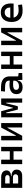

<svg xmlns="http://www.w3.org/2000/svg" viewBox="2056 -2622 577 4728"><g transform="rotate(-90 2344.0 -258.5)"><path d="M80.6 0V-517.6H342.8Q422.9 -517.6 467 -481.9Q511.2 -446.3 511.2 -380.9Q511.2 -332 473.4 -304.2Q435.5 -276.4 366.7 -273.9V-263.2Q444.8 -262.7 487.8 -229.5Q530.8 -196.3 530.8 -136.7Q530.8 -71.8 489.5 -35.9Q448.2 0 373 0ZM320.3 -418.5H189.5V-309.1H326.2Q359.9 -309.1 378.2 -323.5Q396.5 -337.9 396.5 -363.8Q396.5 -389.6 376.7 -404.1Q356.9 -418.5 320.3 -418.5ZM336.9 -228H189.5V-99.1H342.3Q377.9 -99.1 397 -116Q416 -132.8 416 -164.1Q416 -194.8 395.5 -211.4Q375 -228 336.9 -228Z M666.5 0V-517.6H775.4V-305.2H982.4V-517.6H1091.3V0H982.4V-212.9H775.4V0Z M1252.4 0V-517.6H1361.3V-156.2H1372.1L1565.9 -517.6H1677.2V0H1568.4V-361.3H1557.6L1363.8 0Z M1818.8 0V-517.6H1969.7L2046.9 -226.1H2054.7L2131.8 -517.6H2282.7V0H2179.2V-394.5H2165.5L2091.8 -107.4H2009.8L1936 -394.5H1922.4V0Z M2559.6 9.8Q2478.5 9.8 2433.8 -29.5Q2389.2 -68.8 2389.2 -141.1Q2389.2 -224.1 2450 -268.6Q2510.7 -313 2622.6 -313Q2679.7 -313 2721.7 -304.2V-323.7Q2721.7 -373 2685.5 -396.5Q2649.4 -419.9 2578.1 -421.4L2452.6 -424.8L2462.4 -522.5L2568.4 -521Q2699.2 -519 2762.7 -465.6Q2826.2 -412.1 2826.2 -309.6V-98.6L2910.6 -87.9V0L2740.7 4.9L2735.4 -109.4H2724.6Q2718.8 -49.8 2674.8 -20Q2630.9 9.8 2559.6 9.8ZM2579.6 -79.1Q2627 -79.1 2658.4 -95.5Q2689.9 -111.8 2705.8 -137.5Q2721.7 -163.1 2721.7 -190.4V-218.8Q2696.8 -222.7 2672.4 -223.4Q2647.9 -224.1 2622.1 -224.1Q2494.1 -224.1 2494.1 -150.9Q2494.1 -116.2 2516.4 -97.7Q2538.6 -79.1 2579.6 -79.1Z M3010.3 0V-517.6H3119.1V-305.2H3326.2V-517.6H3435.1V0H3326.2V-212.9H3119.1V0Z M3596.2 0V-517.6H3705.1V-156.2H3715.8L3909.7 -517.6H4021V0H3912.1V-361.3H3901.4L3707.5 0Z M4443.4 9.8Q4310.5 9.8 4238.5 -59.8Q4166.5 -129.4 4166.5 -259.8Q4166.5 -386.7 4227.8 -457Q4289.1 -527.3 4400.4 -527.3Q4506.3 -527.3 4564.5 -463.4Q4622.6 -399.4 4622.6 -278.3Q4622.6 -242.7 4619.6 -211.4H4274.4Q4288.1 -150.9 4334.5 -119.4Q4380.9 -87.9 4455.1 -87.9Q4488.3 -87.9 4520 -91.6Q4551.8 -95.2 4584.5 -101.6L4597.2 -3.9Q4550.3 4.9 4511.7 7.3Q4473.1 9.8 4443.4 9.8ZM4401.4 -430.7Q4344.2 -430.7 4310.3 -394.8Q4276.4 -358.9 4270 -293.5H4522Q4522 -359.4 4490 -395Q4458 -430.7 4401.4 -430.7Z"/></g></svg>

Font: Caskaydia Cove Medium
Style: Regular
Weight: 500
Monospace: yes
Designer: Aaron Bell
Foundry: Saja Typeworks
Version: Version 4.300; ttfautohint (v1.8.3)